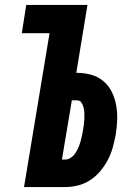

<svg xmlns="http://www.w3.org/2000/svg" viewBox="-20 -755 540 775"><path d="M77 0 180 -621H68L86 -735H333L288 -461H291Q321 -461 349 -453Q377 -445 398 -427Q419 -409 431.5 -383.5Q444 -358 449 -329.5Q454 -301 453 -271Q452 -241 447 -211Q442 -185 435 -159.5Q428 -134 415.5 -110Q403 -86 385 -64.5Q367 -43 344 -28Q321 -13 295 -6.5Q269 0 244 0ZM230 -111H244Q255 -111 266 -118.5Q277 -126 284 -136.5Q291 -147 296 -158.5Q301 -170 304.5 -182Q308 -194 310.5 -205.5Q313 -217 315 -229Q317 -240 318.5 -252Q320 -264 320.5 -275.5Q321 -287 320.5 -298.5Q320 -310 317.5 -320.5Q315 -331 309 -340.5Q303 -350 291 -350H270Z"/></svg>

Font: Iosevka SS04 Heavy
Style: Italic
Weight: 900
Italic angle: -9°
Monospace: yes
Designer: Belleve Invis
Foundry: Belleve Invis
Version: Version 19.0.0; ttfautohint (v1.8.4)